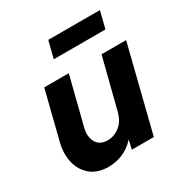

<svg xmlns="http://www.w3.org/2000/svg" viewBox="-144 -693 779 818"><g transform="rotate(-30 246.0 -284.5)"><path d="M160.4 13.9Q104.2 13.9 71.2 -14.2Q38.2 -42.4 28.1 -86.5Q18.1 -130.6 29.9 -179.2L89.6 -416.7H210.4L150.7 -180.6Q141.7 -143.1 156.9 -114.6Q172.2 -86.1 212.5 -86.1Q243.8 -86.1 271.2 -107.3Q298.6 -128.5 309.7 -173.6L371.5 -416.7H492.4L388.2 0H279.9L290.3 -44.4Q263.2 -14.6 229.5 -0.3Q195.8 13.9 160.4 13.9ZM184.7 -500 205.6 -583.3H459.7L438.9 -500Z"/></g></svg>

Font: Afacad
Style: Italic
Weight: 400
Italic angle: -14°
Designer: Kristian Moeller
Foundry: Dicotype
Version: Version 1.000